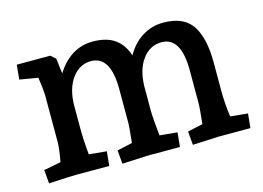

<svg xmlns="http://www.w3.org/2000/svg" viewBox="-75 -640 1069 779"><g transform="rotate(-15 459.5 -250.0)"><path d="M643 -52 707 -66Q714 -134 714 -146V-290Q714 -430 632 -430Q583 -430 551.5 -387Q520 -344 519 -273V-176Q519 -142 527 -67L601 -60L595 0H460L352 5L347 -52L411 -66Q418 -134 418 -146V-290Q418 -430 336 -430Q287 -430 255.5 -386Q224 -342 224 -271V-176Q224 -127 230 -67L304 -60L298 0H158Q139 0 44 5L39 -52L111 -66Q121 -122 121 -146V-343Q121 -364 113 -420L36 -433L42 -494H183L203 -476L211 -412Q238 -456 276.5 -480.5Q315 -505 363 -505Q421 -505 455.5 -480.5Q490 -456 505 -409Q531 -455 571 -480Q611 -505 660 -505Q745 -505 780.5 -452Q816 -399 816 -296V-176Q816 -123 824 -67L897 -60L891 0H756L648 5Z"/></g></svg>

Font: Andada Pro SemiBold
Style: Regular
Weight: 600
Designer: Carolina Giovagnoli
Foundry: Huerta Tipografica
Version: Version 3.005